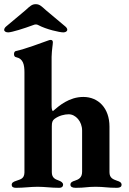

<svg xmlns="http://www.w3.org/2000/svg" viewBox="-39 -896 618 919"><path d="M0 -741C17 -741 77 -760 120 -776C124 -778 129 -779 133 -779C137 -779 140 -778 144 -776C183 -755 247 -741 264 -741C275 -741 283 -746 283 -754C283 -758 280 -764 274 -769L181 -847C159 -867 150 -876 132 -876C114 -876 105 -867 83 -847L-10 -769C-16 -764 -19 -758 -19 -753C-19 -746 -11 -741 0 -741ZM37 3C77 3 106 -2 141 -2C176 -2 205 3 245 3C257 3 263 -3 263 -12C263 -22 253 -28 242 -32C225 -38 209 -45 209 -72V-291C209 -311 212 -319 222 -327C244 -343 270 -349 290 -349C323 -349 354 -315 354 -271V-74C354 -45 337 -37 319 -31C308 -28 298 -23 298 -12C298 -2 307 3 323 3C371 3 375 -2 419 -2C460 -2 473 3 521 3C536 3 543 -3 543 -11C543 -22 535 -27 521 -31C502 -38 485 -44 485 -72V-290C485 -379 431 -432 360 -432C292 -432 244 -390 214 -364C209 -368 208 -379 208 -393V-624C209 -659 214 -683 214 -693C214 -699 212 -705 204 -705C200 -705 196 -704 191 -702C160 -691 84 -662 38 -652C32 -651 28 -646 28 -637C28 -628 32 -623 39 -622C72 -615 78 -586 78 -550V-70C77 -41 60 -38 40 -31C24 -26 17 -21 17 -11C17 -2 24 3 37 3Z"/></svg>

Font: EB Garamond
Style: Bold
Weight: 700
Designer: Georg Duffner and Octavio Pardo
Foundry: Georg Duffner
Version: Version 1.000;PS 001.000;hotconv 1.0.88;makeotf.lib2.5.64775